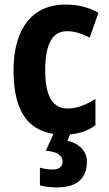

<svg xmlns="http://www.w3.org/2000/svg" viewBox="-20 -577 474 837"><path d="M259 10Q187 10 137.5 -20Q88 -50 63.5 -112.5Q39 -175 39 -271Q39 -358 64.5 -422.5Q90 -487 140.5 -522Q191 -557 264 -557Q310 -557 345 -547.5Q380 -538 409 -521L371 -413Q344 -427 320 -434Q296 -441 271 -441Q240 -441 219 -422.5Q198 -404 187.5 -365.5Q177 -327 177 -271Q177 -215 187.5 -178Q198 -141 220 -122.5Q242 -104 273 -104Q306 -104 336.5 -115.5Q367 -127 396 -146V-31Q368 -10 334 0Q300 10 259 10ZM359 128Q359 181 327 210.5Q295 240 227 240Q205 240 187 237.5Q169 235 154 231V154Q168 158 182.5 160Q197 162 210 162Q230 162 241.5 153Q253 144 253 127Q253 108 235 95.5Q217 83 180 80L216 0H289L274 37Q299 42 318 54.5Q337 67 348 85.5Q359 104 359 128Z"/></svg>

Font: Noto Sans Condensed
Style: Regular
Weight: 400
Width: 3
Version: Version 2.013